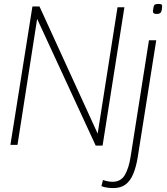

<svg xmlns="http://www.w3.org/2000/svg" viewBox="-20 -737 849 977"><path d="M33 0 145 -704H181L477 -57L578 -700H613L502 4H467L169 -641L69 0ZM786 -717Q797 -717 801.5 -714.5Q806 -712 805 -703Q804 -688 801.5 -680Q799 -672 793 -669Q787 -666 777 -666Q768 -666 763 -669Q758 -672 758 -681Q760 -696 762 -704Q764 -712 770 -714.5Q776 -717 786 -717ZM775 -532 681 62Q673 112 658 148Q643 184 618.5 202Q594 220 557 220Q544 220 527 218Q510 216 496 210L504 179Q519 184 530.5 186Q542 188 553 188Q595 188 615.5 153Q636 118 645 58L738 -532Z"/></svg>

Font: Georama ExtraCondensed Thin ExtraLight
Style: Italic
Weight: 250
Italic angle: -9°
Version: Version 1.001